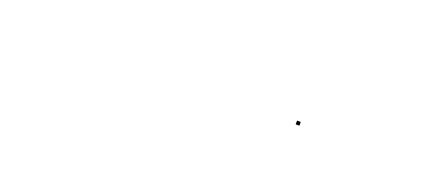

<svg xmlns="http://www.w3.org/2000/svg" viewBox="-10 -662 566 243"><g transform="rotate(20 273.0 -540.5)"><path d="M371 -538V-543H376V-538Z"/></g></svg>

Font: FRB American Cursive Just Beginnings
Style: Italic
Weight: 400
Italic angle: -25°
Version: Version 2.0;Modular Font Editor K font №1